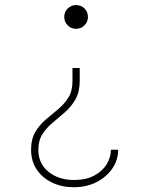

<svg xmlns="http://www.w3.org/2000/svg" viewBox="-20 -540 602 775"><path d="M301.8 -265.6V-213.9Q301.8 -169.4 284.9 -139.6Q268.1 -109.9 243.2 -87.9Q218.3 -65.9 193.4 -45.4Q168.5 -24.9 151.6 1Q134.8 26.9 134.8 64.5Q134.8 120.1 175.5 153.3Q216.3 186.5 279.3 186.5Q327.1 186.5 360.4 168.7Q393.6 150.9 410.6 122.8Q427.7 94.7 427.7 64.5H457Q457 105.5 433.6 139.9Q410.2 174.3 369.6 195.1Q329.1 215.8 277.3 215.8Q230.5 215.8 191.4 197.5Q152.3 179.2 128.9 145.3Q105.5 111.3 105.5 64.5Q105.5 21.5 122.3 -7.1Q139.2 -35.6 164.1 -56.9Q189 -78.1 213.9 -98.6Q238.8 -119.1 255.6 -145.5Q272.5 -171.9 272.5 -211.9V-265.6ZM287.1 -519.5Q307.1 -519.5 321 -505.9Q335 -492.2 335 -471.7Q335 -452.1 321.3 -438Q307.6 -423.8 287.1 -423.8Q266.6 -423.8 252.9 -438Q239.3 -452.1 239.3 -471.7Q239.3 -492.2 253.4 -505.9Q267.6 -519.5 287.1 -519.5Z"/></svg>

Font: Reddit Mono ExtraLight
Style: Regular
Weight: 250
Monospace: yes
Designer: Stephen Hutchings
Foundry: Reddit
Version: Version 1.014